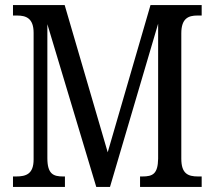

<svg xmlns="http://www.w3.org/2000/svg" viewBox="-20 -734 843 754"><path d="M31 0H235V-41H228C190 -41 166 -50 166 -113V-639L358 0H412L601 -641V-111C600 -51 580 -41 539 -41H530V0H772V-41H758C718 -41 692 -52 692 -111V-603C692 -662 720 -673 755 -673H772V-714H571L403 -136L234 -714H31V-673H47C83 -673 112 -662 112 -605V-108C112 -51 83 -41 43 -41H31Z"/></svg>

Font: Noto Serif Bengali Condensed
Style: Regular
Weight: 400
Width: 3
Designer: Juan Bruce, Universal Thirst, Indian Type Foundry and the Monotype Design Team.
Foundry: Monotype Imaging Inc.
Version: Version 2.003